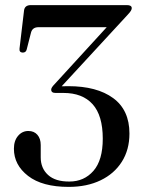

<svg xmlns="http://www.w3.org/2000/svg" viewBox="-20 -720 557 752"><path d="M487 -197Q487 -133.5 457.2 -86.5Q427.5 -39.5 374 -13.8Q320.5 12 249 12Q145.5 12 90 -31Q34.5 -74 34.5 -137.5Q34.5 -169 50.8 -188Q67 -207 91 -207Q113.5 -207 126.5 -192Q139.5 -177 139.5 -152V-103.5Q139.5 -61 168.2 -34.8Q197 -8.5 252 -9Q309.5 -9 346 -50.8Q382.5 -92.5 382.5 -177Q382.5 -267.5 342.8 -311.8Q303 -356 228.5 -356H197.5Q180.5 -356 180.5 -369Q180.5 -377 193.5 -390L398 -613.5H131Q107 -613.5 101.5 -592.5L84.5 -526Q81.5 -514 69 -514Q54.5 -514.5 56.5 -530L74 -677.5Q76 -700 101 -700H477Q496 -700 496 -688Q496 -683.5 492.5 -677.5Q489 -671.5 478.5 -660.5L221.5 -382Q235 -382.5 247.5 -382.5Q359.5 -382.5 423.2 -335.8Q487 -289 487 -197Z"/></svg>

Font: Fraunces 72pt
Style: Regular
Weight: 400
Version: Version 1.000;[0bf87f6ff]